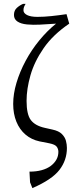

<svg xmlns="http://www.w3.org/2000/svg" viewBox="-20 -741 377 990"><path d="M147 229 135 199 132 144Q167 144 194.5 136.5Q222 129 241 115Q260 101 270.5 82.5Q281 64 281 42Q281 27 272.5 15.5Q264 4 235 -2L184 -12Q142 -21 111.5 -47Q81 -73 64.5 -113.5Q48 -154 48 -205Q48 -257 65 -314Q82 -371 112 -427Q142 -483 182.5 -532.5Q223 -582 269 -619L187 -614Q150 -612 119 -615Q88 -618 70 -630Q52 -642 52 -664Q52 -687 67 -700.5Q82 -714 99 -721H112Q107 -713 104 -705.5Q101 -698 101 -688Q101 -673 119.5 -663.5Q138 -654 173 -654Q206 -654 244.5 -658Q283 -662 323 -668L337 -619Q253 -562 205 -492.5Q157 -423 137 -352.5Q117 -282 117 -221Q117 -151 139 -122Q161 -93 210 -82L250 -73Q283 -66 299 -50Q315 -34 320 -15Q325 4 325 22Q325 85 286.5 135Q248 185 147 229Z"/></svg>

Font: Ancizar Serif Light
Style: Regular
Weight: 300
Designer: Cesar Puertas, Viviana Monsalve, Julian Moncada, Julian Prieto, Jose Castro, Felipe Aragon, Mariel Hernandez, Sara Alarc
Version: Version 8.100